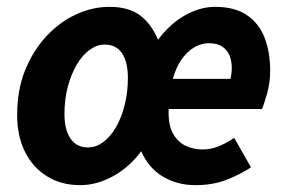

<svg xmlns="http://www.w3.org/2000/svg" viewBox="-20 -528 838 560"><path d="M214 12Q159 12 117.5 -13.5Q76 -39 53 -85Q30 -131 30 -192Q30 -265 53 -322.5Q76 -380 115 -422Q154 -464 202 -486Q250 -508 299 -508Q355 -508 388 -483.5Q421 -459 441 -412Q475 -458 519 -483Q563 -508 607 -508Q666 -508 701.5 -483Q737 -458 752.5 -416Q768 -374 768 -322Q768 -287 759 -255Q750 -223 744 -210H472Q470 -166 483.5 -140.5Q497 -115 520 -103.5Q543 -92 572 -92Q596 -92 620.5 -102.5Q645 -113 663 -126L712 -40Q684 -21 643 -4.5Q602 12 550 12Q497 12 455 -13Q413 -38 392 -87Q357 -40 309.5 -14Q262 12 214 12ZM237 -98Q260 -98 281 -113.5Q302 -129 318 -156.5Q334 -184 343.5 -221Q353 -258 353 -301Q353 -347 336 -372.5Q319 -398 285 -398Q263 -398 242 -383Q221 -368 204.5 -340.5Q188 -313 178 -276Q168 -239 168 -195Q168 -150 185.5 -124Q203 -98 237 -98ZM484 -298H652Q654 -305 655 -313.5Q656 -322 656 -330Q656 -350 649.5 -366Q643 -382 628.5 -392Q614 -402 589 -402Q568 -402 547.5 -390.5Q527 -379 510.5 -356Q494 -333 484 -298Z"/></svg>

Font: Source Sans 3
Style: Bold Italic
Weight: 700
Italic angle: -11°
Designer: Paul D. Hunt
Foundry: Adobe
Version: Version 3.052;hotconv 1.1.0;makeotfexe 2.6.0